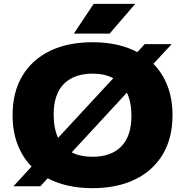

<svg xmlns="http://www.w3.org/2000/svg" viewBox="-20 -970 964 1000"><path d="M190 0H50L144.5 -102.5Q97 -151 71.2 -218.5Q45.5 -286 45.5 -370Q45.5 -489.5 96.2 -574.5Q147 -659.5 240.2 -704.8Q333.5 -750 462 -750Q598 -750 695.5 -698.5L733.5 -740H874L779 -637.5Q827 -589 852.8 -521.5Q878.5 -454 878.5 -370Q878.5 -251 827.8 -166Q777 -81 683.5 -35.5Q590 10 462 10Q326 10 228.5 -41.5ZM259.5 -373.5Q259.5 -301 282.5 -252L570 -562.5Q525 -586.5 462 -586.5Q367 -586.5 313.2 -533.5Q259.5 -480.5 259.5 -373.5ZM462 -153.5Q559 -153.5 611.8 -207.5Q664.5 -261.5 664.5 -366.5Q664.5 -438 641 -487.5L353.5 -176.5Q397.5 -153.5 462 -153.5ZM364.5 -795 468 -950H684.5L551 -795Z"/></svg>

Font: Encode Sans Expanded Expanded ExtraBold
Style: Regular
Weight: 800
Width: 7
Designer: Multiple Designers
Foundry: Impallari Type
Version: Version 3.000; ttfautohint (v1.8.3) -l 8 -r 50 -G 200 -x 14 